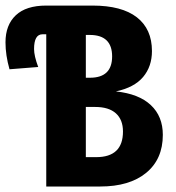

<svg xmlns="http://www.w3.org/2000/svg" viewBox="-20 -679 640 699"><path d="M572.8 -188Q572.8 -99.6 512.2 -49.8Q451.7 0 344.7 0H148.4V-554.2H134.8Q104 -554.2 104 -500.5Q104 -475.6 119.1 -435.1L14.6 -426.8Q0 -478 0 -524.9Q0 -587.9 37.4 -623.3Q74.7 -658.7 148.4 -658.7H316.9Q423.3 -658.7 478.3 -616Q533.2 -573.2 533.2 -493.2Q533.2 -437 501 -398.7Q468.8 -360.4 401.9 -346.2Q485.4 -337.4 529.1 -296.4Q572.8 -255.4 572.8 -188ZM427.7 -200.2Q427.7 -243.2 401.9 -266.4Q376 -289.6 326.7 -289.6H292.5V-106.9H330.1Q427.7 -106.9 427.7 -200.2ZM388.2 -473.6Q388.2 -551.8 306.6 -551.8H292.5V-396H307.6Q388.2 -396 388.2 -473.6Z"/></svg>

Font: Liberation Mono
Style: Bold
Weight: 700
Monospace: yes
Designer: Steve Matteson
Foundry: Ascender Corporation
Version: Version 2.1.5